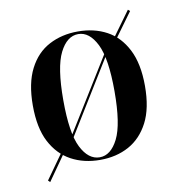

<svg xmlns="http://www.w3.org/2000/svg" viewBox="-65 -530 600 646"><g transform="rotate(-10 234.5 -207.0)"><path d="M140.3 -48.4 134.7 -54 329 -368.5 333.9 -362.9ZM55.6 55.6 49.2 49.2 122.6 -54 128.2 -47.6ZM346.8 -363.7 341.1 -370.2 413.7 -470.2 420.2 -464.5ZM234.7 11.3Q179 11.3 135.9 -12.1Q92.7 -35.5 67.7 -83.5Q42.7 -131.5 42.7 -208.1Q42.7 -283.9 67.7 -332.7Q92.7 -381.5 136.3 -404.4Q179.8 -427.4 234.7 -427.4Q290.3 -427.4 333.1 -404.4Q375.8 -381.5 400.8 -332.7Q425.8 -283.9 425.8 -208.1Q425.8 -131.5 400.8 -83.5Q375.8 -35.5 333.1 -12.1Q290.3 11.3 234.7 11.3ZM234.7 2.4Q272.6 2.4 297.2 -46.4Q321.8 -95.2 321.8 -208.1Q321.8 -320.2 297.2 -369.4Q272.6 -418.5 234.7 -418.5Q196 -418.5 171.4 -369.4Q146.8 -320.2 146.8 -208.1Q146.8 -95.2 171.4 -46.4Q196 2.4 234.7 2.4Z"/></g></svg>

Font: Playfair 144pt SemiCondensed SemiBold
Style: Regular
Weight: 600
Width: 4
Designer: Claus Eggers Sørensen
Foundry: Claus Eggers Sørensen
Version: Version 2.203